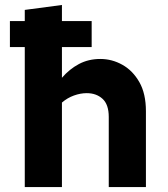

<svg xmlns="http://www.w3.org/2000/svg" viewBox="-20 -755 679 775"><path d="M20 -565V-670H80V-715L230 -735V-670H350V-565H230V-441Q260 -476 298.5 -496.5Q337 -517 385 -517Q432 -517 474 -493.5Q516 -470 542.5 -423.5Q569 -377 569 -306V0H419V-283Q419 -333 394 -356Q369 -379 330 -379Q305 -379 278.5 -369.5Q252 -360 230 -341V0H80V-565Z"/></svg>

Font: Radio Canada
Style: Regular
Weight: 400
Designer: Charles Daoud, Etienne Aubert Bonn, Alexandre Saumier Demers, Jacques Le Bailly
Foundry: Radio-Canada
Version: Version 2.104;gftools[0.9.28.dev5+ged2979d]